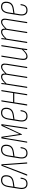

<svg xmlns="http://www.w3.org/2000/svg" viewBox="1496 -2020 531 3562"><g transform="rotate(-90 1761.0 -239.5)"><path d="M133 6Q77 6 52.5 -32Q28 -70 38 -141L71 -348Q82 -418 113.5 -451.5Q145 -485 199 -485Q243 -485 267 -461.5Q291 -438 291 -393Q291 -329 259 -293.5Q227 -258 157 -248L75 -236L59 -141Q50 -78 69 -46.5Q88 -15 133 -15Q177 -15 198.5 -39Q220 -63 226 -119Q226 -123 230 -123H242Q247 -123 246 -118Q239 -54 212 -24Q185 6 133 6ZM78 -257 153 -268Q214 -277 241.5 -306.5Q269 -336 269 -392Q269 -464 197 -464Q153 -464 127 -435.5Q101 -407 92 -347Z M286 0Q281 0 283 -5L466 -475Q467 -479 472 -479H489Q493 -479 493 -474L528 -5Q528 0 525 0H512Q507 0 507 -3L482 -356Q481 -379 479.5 -405Q478 -431 478 -455H477Q469 -430 459.5 -405Q450 -380 441 -356L306 -3Q305 0 302 0Z M699 6Q643 6 618.5 -32Q594 -70 604 -141L637 -348Q648 -418 679.5 -451.5Q711 -485 765 -485Q809 -485 833 -461.5Q857 -438 857 -393Q857 -329 825 -293.5Q793 -258 723 -248L641 -236L625 -141Q616 -78 635 -46.5Q654 -15 699 -15Q743 -15 764.5 -39Q786 -63 792 -119Q792 -123 796 -123H808Q813 -123 812 -118Q805 -54 778 -24Q751 6 699 6ZM644 -257 719 -268Q780 -277 807.5 -306.5Q835 -336 835 -392Q835 -464 763 -464Q719 -464 693 -435.5Q667 -407 658 -347Z M897 0Q894 0 895 -5L974 -475Q975 -479 978 -479H1000Q1004 -479 1004 -475L1054 -144L1207 -475Q1208 -479 1211 -479H1236Q1239 -479 1238 -474L1169 -5Q1168 0 1164 0H1152Q1147 0 1148 -5L1202 -364Q1205 -385 1209 -407Q1213 -429 1217 -450H1216Q1206 -429 1196 -407Q1186 -385 1176 -364L1051 -99Q1050 -97 1049 -96.5Q1048 -96 1046 -96Q1045 -96 1044 -96.5Q1043 -97 1042 -100L1002 -364Q999 -385 995.5 -407Q992 -429 989 -450H988Q984 -429 981.5 -407Q979 -385 975 -364L915 -5Q914 0 911 0Z M1385 6Q1329 6 1304.5 -32Q1280 -70 1290 -141L1323 -348Q1334 -418 1365.5 -451.5Q1397 -485 1451 -485Q1495 -485 1519 -461.5Q1543 -438 1543 -393Q1543 -329 1511 -293.5Q1479 -258 1409 -248L1327 -236L1311 -141Q1302 -78 1321 -46.5Q1340 -15 1385 -15Q1429 -15 1450.5 -39Q1472 -63 1478 -119Q1478 -123 1482 -123H1494Q1499 -123 1498 -118Q1491 -54 1464 -24Q1437 6 1385 6ZM1330 -257 1405 -268Q1466 -277 1493.5 -306.5Q1521 -336 1521 -392Q1521 -464 1449 -464Q1405 -464 1379 -435.5Q1353 -407 1344 -347Z M1778 0Q1773 0 1774 -5L1849 -474Q1850 -479 1854 -479H1866Q1871 -479 1870 -474L1795 -5Q1794 0 1790 0ZM1589 0Q1583 0 1584 -5L1659 -474Q1660 -479 1665 -479H1676Q1682 -479 1680 -474L1606 -5Q1605 0 1600 0ZM1640 -240 1642 -261H1820L1818 -240Z M1915 0Q1910 0 1911 -5L1968 -368Q1974 -396 1977 -423.5Q1980 -451 1982 -475Q1982 -479 1986 -479H1999Q2002 -479 2002 -475Q2001 -458 1998.5 -440.5Q1996 -423 1994 -408Q2031 -449 2060 -467Q2089 -485 2118 -485Q2150 -485 2165 -466.5Q2180 -448 2177 -407Q2217 -447 2245 -466Q2273 -485 2302 -485Q2338 -485 2353 -460Q2368 -435 2359 -380L2300 -5Q2299 0 2294 0H2283Q2278 0 2279 -5L2338 -377Q2346 -421 2336 -442.5Q2326 -464 2298 -464Q2273 -464 2245.5 -444.5Q2218 -425 2175 -382L2116 -5Q2115 0 2110 0H2099Q2094 0 2095 -5L2154 -377Q2162 -421 2152 -442.5Q2142 -464 2114 -464Q2089 -464 2061 -445Q2033 -426 1991 -383L1932 -5Q1931 0 1926 0Z M2494 6Q2454 6 2438.5 -23.5Q2423 -53 2434 -123L2489 -474Q2491 -479 2495 -479H2506Q2511 -479 2510 -474L2455 -126Q2446 -67 2456 -41Q2466 -15 2499 -15Q2530 -15 2561.5 -40Q2593 -65 2629 -105L2626 -79Q2597 -45 2563.5 -19.5Q2530 6 2494 6ZM2615 0Q2612 0 2612 -4Q2614 -27 2617 -51.5Q2620 -76 2624 -93L2623 -95L2683 -474Q2684 -479 2688 -479H2700Q2705 -479 2704 -474L2647 -111Q2643 -83 2639 -56Q2635 -29 2632 -4Q2632 0 2628 0Z M2748 0Q2743 0 2744 -5L2801 -368Q2807 -396 2810 -423.5Q2813 -451 2815 -475Q2815 -479 2819 -479H2832Q2835 -479 2835 -475Q2834 -458 2831.5 -440.5Q2829 -423 2827 -408Q2864 -449 2893 -467Q2922 -485 2951 -485Q2983 -485 2998 -466.5Q3013 -448 3010 -407Q3050 -447 3078 -466Q3106 -485 3135 -485Q3171 -485 3186 -460Q3201 -435 3192 -380L3133 -5Q3132 0 3127 0H3116Q3111 0 3112 -5L3171 -377Q3179 -421 3169 -442.5Q3159 -464 3131 -464Q3106 -464 3078.5 -444.5Q3051 -425 3008 -382L2949 -5Q2948 0 2943 0H2932Q2927 0 2928 -5L2987 -377Q2995 -421 2985 -442.5Q2975 -464 2947 -464Q2922 -464 2894 -445Q2866 -426 2824 -383L2765 -5Q2764 0 2759 0Z M3352 6Q3296 6 3271.5 -32Q3247 -70 3257 -141L3290 -348Q3301 -418 3332.5 -451.5Q3364 -485 3418 -485Q3462 -485 3486 -461.5Q3510 -438 3510 -393Q3510 -329 3478 -293.5Q3446 -258 3376 -248L3294 -236L3278 -141Q3269 -78 3288 -46.5Q3307 -15 3352 -15Q3396 -15 3417.5 -39Q3439 -63 3445 -119Q3445 -123 3449 -123H3461Q3466 -123 3465 -118Q3458 -54 3431 -24Q3404 6 3352 6ZM3297 -257 3372 -268Q3433 -277 3460.5 -306.5Q3488 -336 3488 -392Q3488 -464 3416 -464Q3372 -464 3346 -435.5Q3320 -407 3311 -347Z"/></g></svg>

Font: Sofia Sans Extra Condensed Thin
Style: Italic
Weight: 250
Italic angle: -9°
Version: Version 4.100